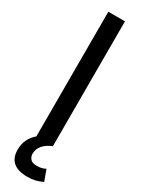

<svg xmlns="http://www.w3.org/2000/svg" viewBox="-259 -803 766 1039"><g transform="rotate(30 124.0 -283.5)"><path d="M139 213Q20 213 20 111Q20 43 72 -1V-780H176V0Q101 31 101 91Q101 109 113 122.5Q125 136 152 136Q186 136 207 123L232 191Q190 213 139 213Z"/></g></svg>

Font: Tanohe Sans Medium
Style: Regular
Weight: 500
Designer: Village Type and Design LLC
Foundry: Cooper Hewitt Smithsonian Design Museum
Version: Version 1.00;September 29, 2021;FontCreator 13.0.0.2655 64-b